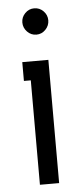

<svg xmlns="http://www.w3.org/2000/svg" viewBox="-50 -691 314 720"><g transform="rotate(-5 107.0 -330.5)"><path d="M70.8 -393.1H44.9V-463.9H143.1V0H70.8ZM72.5 -646.5Q86.9 -661.1 106.9 -661.1Q127 -661.1 141.4 -646.5Q155.8 -631.8 155.8 -611.8Q155.8 -591.8 141.4 -576.9Q127 -562 106.9 -562Q86.9 -562 72.5 -576.9Q58.1 -591.8 58.1 -611.8Q58.1 -631.8 72.5 -646.5Z"/></g></svg>

Font: Rawengulk
Style: Bold
Weight: 700
Version: Version 0.92